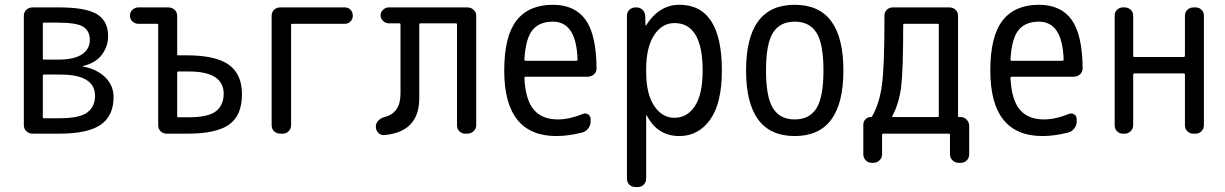

<svg xmlns="http://www.w3.org/2000/svg" viewBox="-20 -550 5040 790"><path d="M156.2 -238.3V-68.4Q156.2 -63.5 161.1 -63.5H225.6Q308.6 -63.5 339.8 -87.9Q371.1 -112.3 371.1 -155.3Q371.1 -243.2 228.5 -243.2H161.1Q156.2 -243.2 156.2 -238.3ZM156.2 -452.1V-308.6Q156.2 -304.7 161.1 -304.7H220.7Q284.2 -304.7 316.9 -326.2Q349.6 -347.7 349.6 -385.7Q349.6 -421.9 323.2 -439.5Q296.9 -457 213.9 -457H161.1Q156.2 -457 156.2 -452.1ZM114.3 0Q99.6 0 88.9 -9.8Q78.1 -19.5 78.1 -35.2V-485.4Q78.1 -500 88.4 -509.8Q98.6 -519.5 114.3 -519.5H223.6Q333 -519.5 378.9 -491.7Q424.8 -463.9 424.8 -401.4Q424.8 -359.4 399.4 -325.2Q374 -291 321.3 -278.3L320.3 -277.3L321.3 -276.4Q378.9 -265.6 413.1 -231.9Q447.3 -198.2 447.3 -150.4Q447.3 -73.2 394 -36.6Q340.8 0 223.6 0H156.2Z M709 -251V-72.3Q709 -67.4 713.9 -67.4H754.9Q837.9 -67.4 869.1 -92.8Q900.4 -118.2 900.4 -164.1Q900.4 -255.9 756.8 -255.9H713.9Q709 -255.9 709 -251ZM548.8 -452.1Q535.2 -452.1 524.9 -461.9Q514.6 -471.7 514.6 -485.8Q514.6 -500 524.9 -509.8Q535.2 -519.5 548.8 -519.5H672.9Q687.5 -519.5 698.2 -509.8Q709 -500 709 -485.4V-327.1Q709 -322.3 713.9 -322.3H750Q867.2 -322.3 921.4 -283.7Q975.6 -245.1 975.6 -162.1Q975.6 -75.2 922.9 -37.6Q870.1 0 752 0H666Q651.4 0 641.1 -9.8Q630.9 -19.5 630.9 -35.2V-448.2Q630.9 -452.1 626 -452.1Z M1132.8 0Q1118.2 0 1107.9 -9.8Q1097.7 -19.5 1097.7 -35.2V-485.4Q1097.7 -500 1107.9 -509.8Q1118.2 -519.5 1132.8 -519.5H1399.4Q1413.1 -519.5 1422.4 -509.8Q1431.6 -500 1431.6 -485.8Q1431.6 -471.7 1422.4 -461.9Q1413.1 -452.1 1399.4 -452.1H1182.6Q1177.7 -452.1 1177.7 -448.2V-35.2Q1177.7 -20.5 1168 -10.3Q1158.2 0 1142.6 0Z M1560.5 5.9Q1546.9 6.8 1536.6 -3.4Q1526.4 -13.7 1526.4 -29.3Q1526.4 -43 1536.6 -53.7Q1546.9 -64.5 1561.5 -68.4Q1627.9 -84 1627.9 -165V-449.2Q1627.9 -454.1 1623 -454.1H1579.1Q1566.4 -454.1 1556.2 -463.9Q1545.9 -473.6 1545.9 -486.8Q1545.9 -500 1556.2 -509.8Q1566.4 -519.5 1579.1 -519.5H1903.3Q1918 -519.5 1928.7 -509.8Q1939.5 -500 1939.5 -485.4V-35.2Q1939.5 -20.5 1928.7 -10.3Q1918 0 1903.3 0H1894.5Q1879.9 0 1870.1 -9.8Q1860.4 -19.5 1860.4 -35.2V-449.2Q1860.4 -454.1 1855.5 -454.1H1710Q1705.1 -454.1 1705.1 -449.2V-143.6Q1704.1 -6.8 1560.5 5.9Z M2254.9 -460.9Q2199.2 -460.9 2170.9 -426.3Q2142.6 -391.6 2137.7 -305.7Q2137.7 -299.8 2142.6 -299.8H2350.6Q2355.5 -299.8 2356.4 -304.7Q2351.6 -460.9 2254.9 -460.9ZM2269.5 9.8Q2054.7 9.8 2054.7 -259.8Q2054.7 -400.4 2105 -465.3Q2155.3 -530.3 2254.9 -530.3Q2344.7 -530.3 2389.2 -468.8Q2433.6 -407.2 2434.6 -268.6Q2434.6 -253.9 2423.8 -244.1Q2413.1 -234.4 2398.4 -234.4H2142.6Q2137.7 -234.4 2137.7 -227.5Q2142.6 -137.7 2176.8 -98.1Q2210.9 -58.6 2275.4 -58.6Q2322.3 -58.6 2377.9 -81.1Q2388.7 -85.9 2399.4 -79.6Q2410.2 -73.2 2410.2 -59.6V-49.8Q2410.2 -34.2 2400.4 -21.5Q2390.6 -8.8 2376 -4.9Q2318.4 9.8 2269.5 9.8Z M2638.7 -264.6V-254.9Q2638.7 -164.1 2671.4 -114.7Q2704.1 -65.4 2754.9 -65.4Q2807.6 -65.4 2839.4 -113.8Q2871.1 -162.1 2871.1 -259.8Q2871.1 -455.1 2754.9 -455.1Q2704.1 -455.1 2671.4 -405.3Q2638.7 -355.5 2638.7 -264.6ZM2594.7 219.7Q2580.1 219.7 2569.8 210Q2559.6 200.2 2559.6 184.6V-485.4Q2559.6 -500 2569.8 -509.8Q2580.1 -519.5 2594.7 -519.5H2598.6Q2613.3 -519.5 2623.5 -509.8Q2633.8 -500 2634.8 -485.4L2635.7 -446.3Q2635.7 -445.3 2636.7 -445.3Q2638.7 -445.3 2638.7 -446.3Q2692.4 -530.3 2775.4 -530.3Q2950.2 -530.3 2950.2 -259.8Q2950.2 -125 2901.9 -57.6Q2853.5 9.8 2775.4 9.8Q2685.5 9.8 2641.6 -74.2Q2641.6 -75.2 2639.6 -75.2Q2638.7 -75.2 2638.7 -74.2V184.6Q2638.7 199.2 2628.9 209.5Q2619.1 219.7 2603.5 219.7Z M3339.4 -415.5Q3310.5 -460.9 3250 -460.9Q3189.5 -460.9 3160.6 -415.5Q3131.8 -370.1 3131.8 -260.3Q3131.8 -150.4 3160.6 -104.5Q3189.5 -58.6 3250 -58.6Q3310.5 -58.6 3339.4 -104.5Q3368.2 -150.4 3368.2 -260.3Q3368.2 -370.1 3339.4 -415.5ZM3450.2 -260.3Q3450.2 9.8 3250 9.8Q3049.8 9.8 3049.8 -260.3Q3049.8 -530.3 3250 -530.3Q3450.2 -530.3 3450.2 -260.3Z M3651.4 -72.3Q3649.4 -68.4 3654.3 -68.4H3837.9Q3842.8 -68.4 3842.8 -72.3V-448.2Q3842.8 -452.1 3837.9 -452.1H3701.2Q3696.3 -452.1 3696.3 -448.2Q3696.3 -262.7 3688 -193.8Q3679.7 -125 3651.4 -72.3ZM3567.4 120.1Q3552.7 120.1 3542.5 109.9Q3532.2 99.6 3532.2 85V-38.1Q3532.2 -49.8 3541 -59.1Q3549.8 -68.4 3561.5 -68.4Q3565.4 -68.4 3568.4 -71.3Q3598.6 -124 3608.9 -200.7Q3619.1 -277.3 3619.1 -464.8V-485.4Q3619.1 -500 3628.9 -509.8Q3638.7 -519.5 3654.3 -519.5H3886.7Q3901.4 -519.5 3911.6 -509.8Q3921.9 -500 3921.9 -485.4V-72.3Q3921.9 -68.4 3926.8 -68.4H3932.6Q3947.3 -68.4 3957.5 -57.6Q3967.8 -46.9 3967.8 -32.2V85Q3967.8 99.6 3958 109.9Q3948.2 120.1 3932.6 120.1H3924.8Q3910.2 120.1 3899.4 109.9Q3888.7 99.6 3888.7 85V4.9Q3888.7 0 3883.8 0H3614.3Q3609.4 0 3609.4 4.9V85Q3609.4 99.6 3598.6 109.9Q3587.9 120.1 3573.2 120.1Z M4254.9 -460.9Q4199.2 -460.9 4170.9 -426.3Q4142.6 -391.6 4137.7 -305.7Q4137.7 -299.8 4142.6 -299.8H4350.6Q4355.5 -299.8 4356.4 -304.7Q4351.6 -460.9 4254.9 -460.9ZM4269.5 9.8Q4054.7 9.8 4054.7 -259.8Q4054.7 -400.4 4105 -465.3Q4155.3 -530.3 4254.9 -530.3Q4344.7 -530.3 4389.2 -468.8Q4433.6 -407.2 4434.6 -268.6Q4434.6 -253.9 4423.8 -244.1Q4413.1 -234.4 4398.4 -234.4H4142.6Q4137.7 -234.4 4137.7 -227.5Q4142.6 -137.7 4176.8 -98.1Q4210.9 -58.6 4275.4 -58.6Q4322.3 -58.6 4377.9 -81.1Q4388.7 -85.9 4399.4 -79.6Q4410.2 -73.2 4410.2 -59.6V-49.8Q4410.2 -34.2 4400.4 -21.5Q4390.6 -8.8 4376 -4.9Q4318.4 9.8 4269.5 9.8Z M4600.6 0Q4585.9 0 4576.2 -9.8Q4566.4 -19.5 4566.4 -35.2V-485.4Q4566.4 -500 4576.2 -509.8Q4585.9 -519.5 4600.6 -519.5H4607.4Q4622.1 -519.5 4632.3 -509.8Q4642.6 -500 4642.6 -485.4V-320.3Q4642.6 -315.4 4648.4 -315.4H4849.6Q4854.5 -315.4 4855.5 -320.3V-485.4Q4855.5 -500 4865.7 -509.8Q4876 -519.5 4890.6 -519.5H4899.4Q4914.1 -519.5 4923.8 -509.8Q4933.6 -500 4933.6 -485.4V-35.2Q4933.6 -20.5 4923.8 -10.3Q4914.1 0 4899.4 0H4890.6Q4876 0 4865.7 -9.8Q4855.5 -19.5 4855.5 -35.2V-243.2Q4855.5 -248 4849.6 -248H4648.4Q4643.6 -248 4642.6 -243.2V-35.2Q4642.6 -20.5 4632.3 -10.3Q4622.1 0 4607.4 0Z"/></svg>

Font: Rounded-L Mgen+ 2m regular
Style: Regular
Weight: 400
Designer: [Source Han Sans]
Ryoko NISHIZUKA  (kana & ideographs); Paul D. Hunt (Latin, Greek & Cyrillic); Wenlong ZHANG  (bopomofo
Version: Version 1.059.20150602